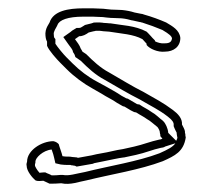

<svg xmlns="http://www.w3.org/2000/svg" viewBox="-20 -478 511 461"><path d="M44 -80C44 -67 58 -51 65 -45C72 -42 78 -44 84 -44C88 -42 93 -40 99 -37C108 -37 117 -37 127 -38C149 -33 170 -42 188 -45C249 -60 315 -70 371 -91C400 -104 421 -114 426 -148C425 -151 425 -154 425 -156C424 -158 424 -160 424 -163C423 -168 420 -173 417 -179C418 -194 407 -205 395 -214C371 -232 351 -242 325 -257C297 -271 270 -288 242 -304C221 -315 203 -332 187 -348L178 -354C177 -357 175 -359 174 -361C171 -370 165 -377 160 -384C163 -386 167 -389 170 -391C179 -391 186 -395 193 -400L205 -403H206C207 -403 208 -404 210 -404H220C223 -404 226 -403 228 -403C233 -403 237 -402 242 -402C272 -397 300 -396 322 -384C326 -380 329 -376 332 -373V-370C339 -361 359 -352 376 -354C397 -354 413 -366 413 -387C411 -406 394 -415 379 -424C363 -431 344 -438 326 -443C323 -444 321 -445 318 -445L303 -448C294 -451 283 -453 273 -454C266 -454 257 -455 247 -455L237 -456L228 -457C220 -457 211 -458 203 -458H180C144 -458 108 -452 99 -424C95 -417 92 -413 90 -405C90 -403 89 -401 89 -398C89 -390 90 -383 93 -378V-368C98 -356 116 -336 125 -327L140 -312C158 -294 181 -277 203 -265L224 -253C236 -245 250 -239 261 -231L275 -223L279 -222L294 -213L302 -209L307 -208C316 -202 325 -198 333 -192C341 -188 350 -179 358 -173C361 -169 364 -164 364 -158C365 -156 365 -154 365 -151C367 -149 368 -147 370 -145C367 -144 366 -143 363 -143C340 -138 324 -131 302 -126L275 -120C267 -119 258 -117 249 -115C233 -111 215 -109 200 -105L167 -99L165 -100C162 -100 158 -101 154 -101C150 -102 146 -102 142 -102C139 -102 135 -102 130 -103C128 -112 123 -124 121 -132C118 -135 114 -138 108 -139C80 -139 45 -117 45 -90C44 -87 43 -83 44 -80ZM64 -80V-84L65 -87V-90C65 -99 83 -117 104 -119C107 -111 109 -104 110 -99L113 -86L126 -83C133 -82 139 -82 142 -82H149L152 -81H154C154 -81 158 -80 160 -80L164 -78L204 -85L205 -86C218 -89 237 -92 254 -96C262 -98 271 -99 277 -100H278L306 -106C329 -111 347 -119 366 -123C375 -124 376 -126 376 -126L401 -134C395 -125 383 -119 363 -110C310 -90 244 -80 184 -65C162 -61 145 -55 131 -58H128H125C118 -57 110 -57 104 -57C99 -60 95 -61 93 -62L89 -64H84C79 -64 76 -63 75 -63C69 -69 64 -79 64 -80ZM109 -397C109 -399 109 -399 110 -402C111 -405 112 -407 116 -414L117 -416L118 -418C122 -430 143 -438 180 -438H203C209 -438 218 -437 227 -437L235 -436L246 -435H247C255 -435 264 -434 272 -434C282 -433 290 -431 297 -429H298L316 -425H317C318 -425 319 -424 320 -424H321C337 -419 356 -412 370 -406C387 -396 392 -391 393 -386C392 -379 389 -374 376 -374H375H374C368 -373 357 -376 352 -379V-381L346 -387C345 -388 341 -393 336 -398L334 -400L332 -402C304 -417 273 -417 245 -422H244H242C241 -422 235 -423 229 -423C228 -423 225 -424 220 -424H210C203 -424 203 -423 203 -423C196 -421 202 -422 200 -422L184 -418L181 -416C175 -412 173 -411 170 -411H164L159 -408C155 -406 151 -403 149 -401L132 -389L144 -372C150 -364 154 -359 155 -355V-353L156 -352C158 -349 159 -347 159 -347L161 -341L174 -332C191 -315 209 -298 232 -286C260 -270 288 -253 316 -239C343 -223 361 -215 383 -198C395 -189 397 -183 397 -180V-175L399 -170C401 -165 403 -162 404 -160C404 -158 405 -152 405 -152C405 -151 406 -147 406 -147C405 -143 404 -142 403 -140L384 -159C383 -171 377 -181 374 -185L372 -187L370 -189C364 -193 355 -203 344 -209C333 -217 325 -220 318 -225L315 -227L309 -228L304 -231L287 -241L283 -242L272 -248C259 -257 245 -264 235 -270L213 -282C192 -293 171 -309 154 -326L139 -341C132 -348 118 -365 113 -373V-384L110 -388C110 -388 109 -392 109 -397Z"/></svg>

Font: Scribbler
Style: Clr
Weight: 400
Designer: Mew Too
Foundry: Cannot Into Space Fonts
Version: Version 1.001